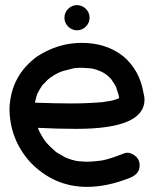

<svg xmlns="http://www.w3.org/2000/svg" viewBox="-20 -710 602 748"><path d="M319 18Q190 18 97 -79Q17 -169 17 -289Q23 -417 126 -491Q207 -543 298 -543Q394 -543 460 -491Q524 -437 539 -348Q543 -335 543 -322Q543 -208 278 -208Q202 -208 128 -212L130 -205L137 -191L149 -170L158 -158V-157Q175 -138 196 -120L201 -116L236 -96Q237 -96 239 -95Q241 -94 243 -93.5Q245 -93 246 -92Q260 -87 278 -83Q283 -83 285 -82L315 -80Q334 -80 353 -82Q358 -82 358 -83Q390 -83 462 -112Q469 -115 477 -115Q488 -115 502 -106Q524 -92 524 -65Q524 -33 488 -18Q399 18 319 18ZM258 -307Q318 -307 378 -312Q382 -313 387 -313Q387 -314 389 -314Q420 -317 443 -327H444Q444 -338 434 -365Q434 -368 432 -370V-371Q423 -389 416 -397V-398Q408 -408 398 -416L396 -418Q383 -428 370 -433L365 -435Q348 -442 331 -444L299 -446Q277 -446 267 -444L236 -436Q207 -430 177 -408Q174 -408 171 -403H170Q163 -397 157 -390L145 -378Q133 -360 127 -348V-347Q127 -346 126 -346Q122 -336 120 -326.5Q118 -317 116 -310Q199 -307 258 -307ZM329 -641Q329 -621 314.5 -606.5Q300 -592 280 -592Q260 -592 245.5 -606.5Q231 -621 231 -641Q231 -661 245.5 -675.5Q260 -690 280 -690Q300 -690 314.5 -675.5Q329 -661 329 -641Z"/></svg>

Font: Bad Comic
Style: Regular
Weight: 400
Designer: GGBotNet
Foundry: f0n7
Version: 0.9